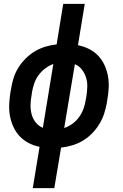

<svg xmlns="http://www.w3.org/2000/svg" viewBox="-20 -755 634 990"><path d="M149 215 184 2Q154 -4 128 -17.5Q102 -31 82 -52Q62 -73 49.5 -100Q37 -127 31.5 -156.5Q26 -186 27.5 -217.5Q29 -249 34 -281L37 -295Q41 -323 49.5 -351Q58 -379 74 -405Q90 -431 112 -453Q134 -475 160 -490.5Q186 -506 214.5 -514.5Q243 -523 272 -526L306 -735H417L382 -522Q412 -516 439 -502.5Q466 -489 486 -468Q506 -447 518.5 -420Q531 -393 536.5 -363.5Q542 -334 540.5 -302.5Q539 -271 533 -239L531 -225Q526 -197 517 -169Q508 -141 492 -115Q476 -89 454.5 -67Q433 -45 407 -29.5Q381 -14 352 -5.5Q323 3 295 6L260 215ZM201 -96 255 -425Q233 -417 213 -402Q193 -387 178.5 -367Q164 -347 156.5 -324.5Q149 -302 145 -280L143 -265Q138 -240 137.5 -214.5Q137 -189 143 -166Q149 -143 164 -124Q179 -105 201 -96ZM311 -95Q335 -103 355 -118Q375 -133 389 -153Q403 -173 411 -195.5Q419 -218 422 -240L425 -255Q429 -280 430 -305.5Q431 -331 424 -354Q417 -377 402.5 -396Q388 -415 366 -424Z"/></svg>

Font: Iosevka QP
Style: Bold Italic
Weight: 700
Italic angle: -9°
Designer: Belleve Invis
Foundry: Belleve Invis
Version: Version 20.0.0; ttfautohint (v1.8.4)